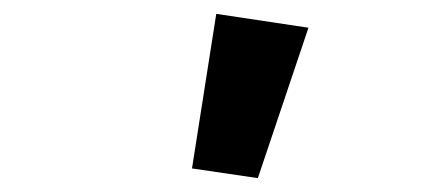

<svg xmlns="http://www.w3.org/2000/svg" viewBox="-20 -836 640 277"><path d="M352 -579 257 -593 292 -816 425 -796Z"/></svg>

Font: Aneliza ExtraBold
Style: Regular
Weight: 800
Designer: Mike Abbink, Paul van der Laan, Pieter van Rosmalen
Foundry: Bold Monday
Version: Version 3.001;September 8, 2019;FontCreator 11.5.0.2425 64-b